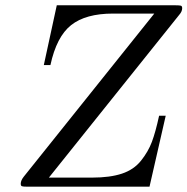

<svg xmlns="http://www.w3.org/2000/svg" viewBox="-20 -703 706 723"><path d="M58.1 -11.2Q58.1 -23.4 69.8 -38.1L561 -651.9H405.8Q302.7 -651.9 247.8 -608.4Q192.9 -564.9 169.9 -458H145L193.8 -683.1H640.1Q656.2 -683.1 661.1 -681.6Q666 -680.2 666 -671.9Q666 -659.7 654.8 -647L164.1 -34.2H327.1Q394 -34.2 439 -49.1Q483.9 -64 511 -97.9Q538.1 -131.8 552 -168.9Q565.9 -206.1 579.1 -267.1H604L543 0H84Q66.9 0 62.5 -1.7Q58.1 -3.4 58.1 -11.2Z"/></svg>

Font: CMU Serif Extra
Style: RomanSlanted
Weight: 500
Italic angle: -9.46001°
Version: Version 0.7.0